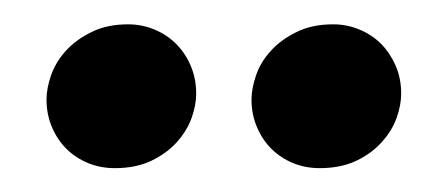

<svg xmlns="http://www.w3.org/2000/svg" viewBox="-20 -747 373 161"><path d="M76.2 -606Q64.5 -606 54.2 -610.1Q43.9 -614.3 36.1 -621.8Q28.3 -629.4 23.7 -640.1Q19 -650.9 19 -663.6Q19 -672.9 22.9 -684.1Q26.9 -695.3 35.4 -704.6Q43.9 -713.9 56.9 -720.2Q69.8 -726.6 87.4 -726.6Q99.1 -726.6 109.6 -722.2Q120.1 -717.8 127.7 -710.2Q135.3 -702.6 139.9 -691.9Q144.5 -681.2 144.5 -668.5Q144.5 -658.7 140.6 -647.9Q136.7 -637.2 128.2 -627.7Q119.6 -618.2 106.7 -612.1Q93.8 -606 76.2 -606ZM248 -606Q236.3 -606 226.1 -610.1Q215.8 -614.3 208 -621.8Q200.2 -629.4 195.6 -640.1Q190.9 -650.9 190.9 -663.6Q190.9 -672.9 194.8 -684.1Q198.7 -695.3 207.3 -704.6Q215.8 -713.9 228.8 -720.2Q241.7 -726.6 259.3 -726.6Q271 -726.6 281.5 -722.2Q292 -717.8 299.6 -710.2Q307.1 -702.6 311.8 -691.9Q316.4 -681.2 316.4 -668.5Q316.4 -658.7 312.5 -647.9Q308.6 -637.2 300 -627.7Q291.5 -618.2 278.6 -612.1Q265.6 -606 248 -606Z"/></svg>

Font: Arian Grqi
Style: Italic
Weight: 400
Italic angle: -15°
Designer: Ruben Hakobyan (Tarumian)
Foundry: Ruben Hakobyan (Tarumian)
Version: Version 1.002